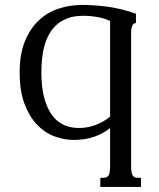

<svg xmlns="http://www.w3.org/2000/svg" viewBox="-20 -549 637 768"><path d="M420.4 -464.8Q411.6 -469.7 399.4 -473.6Q387.2 -477.5 373 -480.2Q358.9 -482.9 343.3 -484.4Q327.6 -485.8 312 -485.8Q277.8 -485.8 252.2 -476.6Q226.6 -467.3 208 -451.2Q189.5 -435.1 177.2 -413.3Q165 -391.6 158 -366.5Q150.9 -341.3 148.2 -314Q145.5 -286.6 145.5 -259.3Q145.5 -202.1 156.2 -160.4Q167 -118.7 186.3 -91.1Q205.6 -63.5 233.2 -50.3Q260.7 -37.1 294.4 -37.1Q318.4 -37.1 338.6 -42Q358.9 -46.9 374.5 -54Q390.1 -61 401.6 -68.8Q413.1 -76.7 420.4 -82.5ZM504.4 113.8Q504.4 128.9 505.9 138.2Q507.3 147.5 510.7 152.8Q514.2 158.2 518.8 160.2Q523.4 162.1 530.3 162.1H543.9V198.7H381.3V162.1H394.5Q400.9 162.1 405.8 160.2Q410.6 158.2 414.1 152.8Q417.5 147.5 418.9 138.2Q420.4 128.9 420.4 113.8V-37.1Q394.5 -15.6 357.9 -2.4Q321.3 10.7 275.4 10.7Q235.8 10.7 197 -3.9Q158.2 -18.6 127.4 -51Q96.7 -83.5 77.6 -134.8Q58.6 -186 58.6 -259.3Q58.6 -333 79.8 -384.5Q101.1 -436 136 -468.3Q170.9 -500.5 215.8 -514.9Q260.7 -529.3 308.1 -529.3Q354.5 -529.3 408.4 -522.5Q462.4 -515.6 523.9 -494.1V-457.5Q520 -456.5 516.6 -454.8Q513.2 -453.1 510.5 -448.7Q507.8 -444.3 506.1 -436.5Q504.4 -428.7 504.4 -415.5Z"/></svg>

Font: Arian Grqi
Style: Regular
Weight: 400
Designer: Ruben Hakobyan (Tarumian)
Foundry: Ruben Hakobyan (Tarumian)
Version: Version 1.003